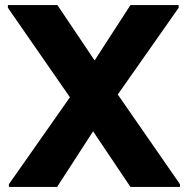

<svg xmlns="http://www.w3.org/2000/svg" viewBox="-20 -740 744 760"><path d="M496.4 0 294.4 -300.7 11.2 -709.2V-720H207.2L409.2 -419.3L692.4 -10.8V0ZM15.2 0V-10.8L300 -416.5L496.4 -720H687.2V-709.2L402.4 -303.5L206 0Z"/></svg>

Font: Kufam
Style: Regular
Weight: 400
Designer: Wael Morcos, Artur Schmal
Foundry: Original Type
Version: Version 1.301; ttfautohint (v1.8.3)